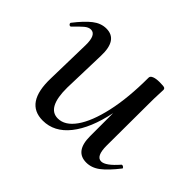

<svg xmlns="http://www.w3.org/2000/svg" viewBox="-105 -547 711 711"><g transform="rotate(45 251.0 -191.0)"><path d="M500 -79Q504 -79 507.5 -75.5Q511 -72 509 -70Q477 -29 452 -10Q427 9 399 9Q340 9 340 -70V-191Q320 -94 277.5 -40.5Q235 13 175 13Q82 13 86 -119L90 -297Q91 -352 63 -352Q51 -352 38 -341Q25 -330 4 -308Q2 -306 0 -306Q-4 -306 -6.5 -309.5Q-9 -313 -8 -316Q23 -356 48 -375.5Q73 -395 101 -395Q161 -395 158 -309L153 -138Q152 -32 209 -32Q246 -32 275.5 -73.5Q305 -115 322.5 -193Q340 -271 340 -377Q340 -385 351 -389.5Q362 -394 381 -394Q402 -394 406.5 -391.5Q411 -389 411 -383Q411 -376 410 -358Q409 -340 409 -312L408 -89Q408 -33 435 -33Q458 -33 497 -78Q498 -79 500 -79Z"/></g></svg>

Font: Cormorant Upright Medium
Style: Regular
Weight: 500
Designer: Christian Thalmann (Catharsis Fonts)
Foundry: Catharsis Fonts
Version: Version 3.302